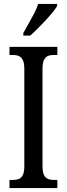

<svg xmlns="http://www.w3.org/2000/svg" viewBox="-20 -951 337 971"><path d="M28 0V-41H47Q63 -41 75.5 -46Q88 -51 95.5 -66Q103 -81 103 -110V-602Q103 -632 95.5 -647Q88 -662 75.5 -667.5Q63 -673 47 -673H28V-714H270V-673H251Q234 -673 221.5 -667.5Q209 -662 202 -647Q195 -632 195 -602V-111Q195 -82 202 -67Q209 -52 222 -46.5Q235 -41 251 -41H270V0ZM98 -784Q112 -810 126.5 -835Q141 -860 153.5 -884.5Q166 -909 173 -931H269V-921Q262 -908 246.5 -889Q231 -870 211.5 -849Q192 -828 171.5 -807.5Q151 -787 133 -771H98Z"/></svg>

Font: Noto Serif Khmer ExtraCondensed
Style: Regular
Weight: 400
Width: 2
Designer: Danh Hong and the Monotype Design Team
Foundry: Monotype Imaging Inc.
Version: Version 2.004